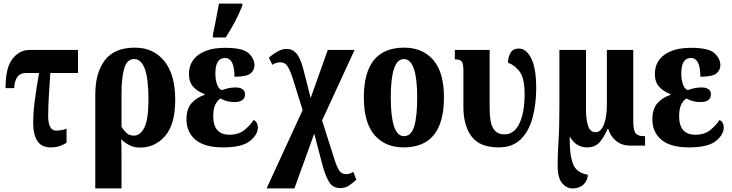

<svg xmlns="http://www.w3.org/2000/svg" viewBox="-20 -816 4100 1076"><path d="M265 10Q294 10 316 2Q338 -6 353 -16V-95Q326 -84 295 -84Q250 -84 250 -166Q250 -210 253 -265.5Q256 -321 262 -407H417V-536H145Q89 -536 50 -486.5Q11 -437 11 -322H60Q60 -357 75.5 -382Q91 -407 128 -407H199Q183 -317 174.5 -250.5Q166 -184 166 -126Q166 -63 189 -26.5Q212 10 265 10Z M514 240H661V49Q661 22 660.5 0Q660 -22 659 -35Q679 -16 705 -2.5Q731 11 766 11Q848 11 905 -53.5Q962 -118 962 -258Q962 -398 901 -473.5Q840 -549 736 -549Q621 -549 567.5 -478.5Q514 -408 514 -286ZM730 -56Q705 -56 689 -71Q673 -86 661 -105V-293Q661 -379 676 -432Q691 -485 732 -485Q812 -485 812 -260Q812 -146 789 -101Q766 -56 730 -56Z M1173 -606H1245Q1271 -646 1296 -693Q1321 -740 1338 -784V-796H1207Q1200 -754 1190.5 -707.5Q1181 -661 1173 -621ZM1230 10Q1336 10 1380.5 -25.5Q1425 -61 1425 -102Q1425 -131 1402 -144Q1383 -115 1350.5 -88Q1318 -61 1266 -61Q1175 -61 1175 -165Q1175 -208 1187.5 -231.5Q1200 -255 1216 -264Q1251 -244 1294 -244Q1353 -244 1353 -288Q1353 -308 1338 -317Q1323 -326 1302 -326Q1278 -326 1259 -321.5Q1240 -317 1224 -311Q1207 -315 1197 -341.5Q1187 -368 1187 -405Q1187 -491 1241 -491Q1294 -491 1294 -386Q1362 -386 1384 -404.5Q1406 -423 1406 -450Q1406 -487 1373.5 -517.5Q1341 -548 1242 -548Q1146 -548 1092.5 -509Q1039 -470 1039 -401Q1039 -355 1064 -328.5Q1089 -302 1126 -289V-284Q1084 -271 1054.5 -239Q1025 -207 1025 -147Q1025 -75 1076 -32.5Q1127 10 1230 10Z M1474 240H1630L1741 -67L1789 116Q1806 175 1826 206.5Q1846 238 1888 238Q1915 238 1937 223Q1959 208 1977 191L1960 147Q1941 160 1919 160Q1894 160 1880.5 139Q1867 118 1853 73L1785 -141L1967 -536H1817L1721 -267L1681 -424Q1664 -491 1641.5 -516.5Q1619 -542 1586 -542Q1560 -542 1533 -526Q1506 -510 1487 -493L1506 -453Q1514 -458 1525.5 -462.5Q1537 -467 1550 -467Q1577 -467 1591.5 -444.5Q1606 -422 1620 -378L1676 -199Z M2242 10Q2468 10 2468 -270Q2468 -411 2408 -480Q2348 -549 2245 -549Q2019 -549 2019 -270Q2019 -129 2078.5 -59.5Q2138 10 2242 10ZM2244 -53Q2170 -53 2170 -270Q2170 -485 2243 -485Q2318 -485 2318 -270Q2318 -164 2301.5 -108.5Q2285 -53 2244 -53Z M2774 10Q2853 10 2899 -36Q2945 -82 2965 -158Q2985 -234 2985 -322Q2985 -432 2957.5 -488Q2930 -544 2888 -544Q2855 -544 2841 -520Q2827 -496 2827 -464Q2857 -456 2888.5 -419.5Q2920 -383 2920 -288Q2920 -186 2891 -124.5Q2862 -63 2807 -63Q2764 -63 2744 -96.5Q2724 -130 2724 -210V-536H2529V-483H2534Q2560 -483 2568.5 -470.5Q2577 -458 2577 -419V-217Q2577 -112 2623 -51Q2669 10 2774 10Z M3189 240Q3227 240 3250.5 217.5Q3274 195 3274 163Q3209 153 3190 99.5Q3171 46 3173 -52Q3206 10 3271 10Q3315 10 3340 -18.5Q3365 -47 3385 -93H3389Q3401 -52 3433 -26Q3465 0 3512 0H3595V-53H3587Q3553 -53 3541 -71Q3529 -89 3529 -134V-536H3381V-229Q3381 -160 3364 -117.5Q3347 -75 3318 -75Q3287 -75 3275.5 -111.5Q3264 -148 3264 -200V-536H3115V-225Q3115 -100 3110 -25.5Q3105 49 3105 109Q3105 182 3130.5 211Q3156 240 3189 240Z M3841 10Q3947 10 3991.5 -25.5Q4036 -61 4036 -102Q4036 -131 4013 -144Q3994 -115 3961.5 -88Q3929 -61 3877 -61Q3786 -61 3786 -165Q3786 -208 3798.5 -231.5Q3811 -255 3827 -264Q3862 -244 3905 -244Q3964 -244 3964 -288Q3964 -308 3949 -317Q3934 -326 3913 -326Q3889 -326 3870 -321.5Q3851 -317 3835 -311Q3818 -315 3808 -341.5Q3798 -368 3798 -405Q3798 -491 3852 -491Q3905 -491 3905 -386Q3973 -386 3995 -404.5Q4017 -423 4017 -450Q4017 -487 3984.5 -517.5Q3952 -548 3853 -548Q3757 -548 3703.5 -509Q3650 -470 3650 -401Q3650 -355 3675 -328.5Q3700 -302 3737 -289V-284Q3695 -271 3665.5 -239Q3636 -207 3636 -147Q3636 -75 3687 -32.5Q3738 10 3841 10Z"/></svg>

Font: Noto Serif ExtraCondensed Extra
Style: Regular
Weight: 800
Width: 3
Designer: Monotype Design Team
Foundry: Monotype Imaging Inc.
Version: Version 1.002